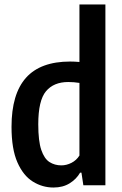

<svg xmlns="http://www.w3.org/2000/svg" viewBox="-20 -828 546 858"><path d="M219 10Q169.5 10 126.8 -16.5Q84 -43 57.8 -102.5Q31.5 -162 31.5 -261.5Q31.5 -408 96.2 -480.5Q161 -553 293.5 -553Q313 -553 335 -551V-808H451V0H352.5L344 -56.5H338Q321.5 -27.5 291.2 -8.8Q261 10 219 10ZM254 -89Q277 -89 299.2 -100.2Q321.5 -111.5 335 -133V-457.5Q310 -461.5 285 -461.5Q220 -461.5 185.5 -420.2Q151 -379 151 -272.5Q151 -197.5 164.5 -158Q178 -118.5 201.2 -103.8Q224.5 -89 254 -89Z"/></svg>

Font: Encode Sans Condensed SemiBold
Style: Regular
Weight: 600
Width: 3
Designer: Multiple Designers
Foundry: Impallari Type
Version: Version 3.000; ttfautohint (v1.8.3) -l 8 -r 50 -G 200 -x 14 